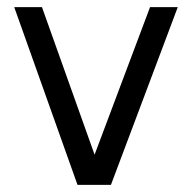

<svg xmlns="http://www.w3.org/2000/svg" viewBox="-20 -520 540 540"><path d="M98 -500 246 -85 402 -500H480L292 0H198L20 -500Z"/></svg>

Font: MedMera Sans
Style: Regular
Weight: 400
Designer: Kasper Nordkvist
Foundry: UNCUT.wtf
Version: Version 1.300